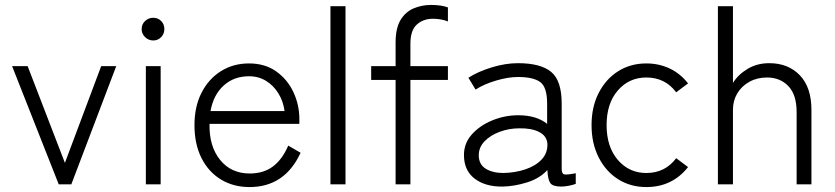

<svg xmlns="http://www.w3.org/2000/svg" viewBox="-20 -747 3383 778"><path d="M218 0 29 -479H92L243 -87L390 -479H451L269 0Z M571 0V-479H631V0ZM601 -583Q582 -583 568 -596.5Q554 -610 554 -629Q554 -649 568 -662Q582 -675 601 -675Q620 -675 633 -662Q646 -649 646 -629Q646 -610 633 -596.5Q620 -583 601 -583Z M991 11Q926 11 875.5 -19.5Q825 -50 796.5 -106.5Q768 -163 768 -240Q768 -315 796.5 -371Q825 -427 875 -458.5Q925 -490 989 -490Q1054 -490 1099.5 -457.5Q1145 -425 1169 -373.5Q1193 -322 1193 -265V-245H829Q827 -155 871.5 -99.5Q916 -44 992 -44Q1048 -44 1086 -72.5Q1124 -101 1148 -157L1198 -128Q1134 11 991 11ZM833 -297H1133Q1128 -336 1108.5 -368Q1089 -400 1058.5 -419Q1028 -438 989 -438Q928 -438 886.5 -400.5Q845 -363 833 -297Z M1319 0V-722H1380V0Z M1583 0V-423H1484V-479H1583V-574Q1583 -633 1603 -666Q1623 -699 1656 -713Q1689 -727 1727 -727Q1747 -727 1764.5 -724.5Q1782 -722 1795 -717V-660Q1784 -665 1767.5 -668Q1751 -671 1735 -671Q1695 -671 1669 -647.5Q1643 -624 1643 -570V-479H1795V-423H1643V0Z M2017 9Q1947 10 1903.5 -23Q1860 -56 1860 -119Q1860 -167 1892.5 -203Q1925 -239 1975.5 -259.5Q2026 -280 2080 -280Q2154 -280 2197 -245V-327Q2197 -394 2169 -414.5Q2141 -435 2079 -435Q2039 -435 1990 -420.5Q1941 -406 1907 -384L1878 -432Q1917 -457 1972.5 -474Q2028 -491 2079 -491Q2170 -491 2213 -456Q2256 -421 2256 -327V-62Q2256 -43 2266.5 -40.5Q2277 -38 2313 -45V-2Q2303 2 2286 5.5Q2269 9 2254 9Q2220 9 2210 -5Q2200 -19 2198 -58Q2167 -24 2116 -8Q2065 8 2017 9ZM2020 -46Q2068 -47 2109.5 -61Q2151 -75 2175.5 -101.5Q2200 -128 2198 -166Q2195 -197 2164 -212.5Q2133 -228 2084 -227Q2043 -227 2005 -213Q1967 -199 1943.5 -174.5Q1920 -150 1920 -118Q1920 -81 1948 -63.5Q1976 -46 2020 -46Z M2599 11Q2535 11 2485 -20.5Q2435 -52 2406 -109Q2377 -166 2377 -240Q2377 -314 2406 -370.5Q2435 -427 2485 -458.5Q2535 -490 2599 -490Q2650 -490 2693.5 -469.5Q2737 -449 2768 -409L2720 -373Q2675 -433 2599 -433Q2529 -433 2483.5 -380.5Q2438 -328 2438 -240Q2438 -152 2483.5 -99Q2529 -46 2599 -46Q2675 -46 2720 -106L2768 -70Q2704 11 2599 11Z M2889 0V-722H2950V-411Q2971 -445 3009.5 -468Q3048 -491 3097 -491Q3174 -491 3221 -442Q3268 -393 3268 -302V0H3208V-293Q3208 -363 3174.5 -398Q3141 -433 3088 -433Q3048 -433 3016.5 -415.5Q2985 -398 2967.5 -368.5Q2950 -339 2950 -303V0Z"/></svg>

Font: Zen Kaku Gothic New
Style: Regular
Weight: 400
Designer: Yoshimichi Ohira
Foundry: Positype
Version: Version 1.001